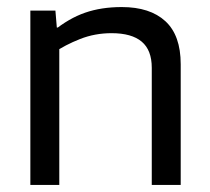

<svg xmlns="http://www.w3.org/2000/svg" viewBox="-20 -524 594 544"><path d="M66 0V-494H137L141 -446H148V0ZM131 -374V-436Q175 -472 221 -488Q267 -504 325 -504Q405 -504 448.5 -464Q492 -424 492 -342V0H410V-332Q410 -382 381.5 -406Q353 -430 296 -430Q249 -430 207 -413.5Q165 -397 131 -374Z"/></svg>

Font: Blinker
Style: Regular
Weight: 400
Designer: Juergen Huber
Foundry: supertype
Version: 1.017